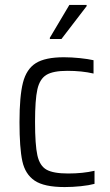

<svg xmlns="http://www.w3.org/2000/svg" viewBox="-20 -750 445 778"><path d="M59 -255Q59 -360 73 -415Q87 -470 125 -494Q163 -518 239 -518Q270 -518 303.5 -514.5Q337 -511 359 -506V-452Q312 -463 253 -463Q195 -463 168 -446.5Q141 -430 131.5 -388Q122 -346 122 -256Q122 -163 131.5 -120.5Q141 -78 168.5 -62.5Q196 -47 256 -47Q316 -47 363 -58V-5Q341 1 307.5 4.5Q274 8 242 8Q159 8 120.5 -18Q82 -44 70.5 -97Q59 -150 59 -255ZM182 -592V-597L261 -730H331V-725L229 -592Z"/></svg>

Font: Saira Semi Condensed Light
Style: Regular
Weight: 300
Width: 4
Designer: Hector Gatti with collaboration of the Omnibus-Type team
Foundry: Omnibus-Type
Version: Version 1.001; ttfautohint (v1.8)